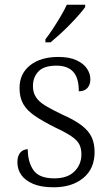

<svg xmlns="http://www.w3.org/2000/svg" viewBox="-20 -786 470 816"><path d="M208 10Q155 10 121 -4.5Q87 -19 70.5 -42.5Q54 -66 54 -96Q54 -117 61 -129.5Q68 -142 78 -147Q88 -152 98 -152Q98 -98 122 -63Q146 -28 211 -28Q267 -28 296.5 -57.5Q326 -87 326 -130Q326 -155 317 -172.5Q308 -190 284 -206.5Q260 -223 215 -244Q161 -271 127.5 -294Q94 -317 78.5 -344.5Q63 -372 63 -412Q63 -473 108 -508.5Q153 -544 228 -544Q275 -544 305 -530Q335 -516 349.5 -494.5Q364 -473 364 -449Q364 -426 351.5 -412Q339 -398 315 -398Q315 -455 291 -481Q267 -507 220 -507Q167 -507 143.5 -482.5Q120 -458 120 -420Q120 -392 133.5 -372Q147 -352 175 -335.5Q203 -319 245 -299Q297 -276 327 -253Q357 -230 369.5 -203Q382 -176 382 -140Q382 -69 334 -29.5Q286 10 208 10ZM173 -619Q188 -638 205 -664Q222 -690 238 -717Q254 -744 264 -766H342V-756Q333 -743 315.5 -723Q298 -703 276.5 -681Q255 -659 233.5 -639.5Q212 -620 195 -606H173Z"/></svg>

Font: Noto Serif Gujarati Light
Style: Regular
Weight: 300
Version: Version 2.102